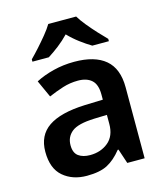

<svg xmlns="http://www.w3.org/2000/svg" viewBox="-115 -853 818 951"><g transform="rotate(-15 294.0 -378.0)"><path d="M297 -552Q402 -552 456.5 -506Q511 -460 511 -364V0H422L397 -75H393Q358 -31 319 -10.5Q280 10 213 10Q140 10 92 -31Q44 -72 44 -158Q44 -242 105.5 -284Q167 -326 292 -331L386 -334V-361Q386 -412 361 -434.5Q336 -457 291 -457Q250 -457 212.5 -445Q175 -433 138 -417L98 -505Q138 -526 189.5 -539Q241 -552 297 -552ZM320 -254Q237 -251 205 -225.5Q173 -200 173 -157Q173 -118 195.5 -101.5Q218 -85 255 -85Q310 -85 348 -116.5Q386 -148 386 -210V-256ZM365 -766Q378 -744 400.5 -716.5Q423 -689 447 -663Q471 -637 490 -618V-606H405Q378 -622 348 -644.5Q318 -667 292 -694Q266 -667 237.5 -645Q209 -623 182 -606H98V-618Q117 -637 140.5 -663Q164 -689 186.5 -716.5Q209 -744 222 -766Z"/></g></svg>

Font: Noto Sans Bassa Vah SemiBold
Style: Regular
Weight: 600
Designer: Monotype Design Team
Foundry: Monotype Imaging Inc.
Version: Version 2.002; ttfautohint (v1.8.4.7-5d5b)